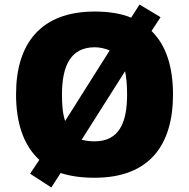

<svg xmlns="http://www.w3.org/2000/svg" viewBox="-20 -827 837 849"><path d="M745 -409C745 -528 716 -626 650 -690L690 -751L597 -807L560 -749C516 -767 462 -776 399 -776C158 -776 51 -632 51 -410C51 -285 83 -185 154 -120L113 -59L207 2L248 -62C291 -48 341 -41 398 -41C643 -41 745 -188 745 -409ZM254 -409C254 -538 294 -618 399 -618C423 -618 446 -612 465 -604L268 -292C257 -324 254 -364 254 -409ZM542 -409C542 -280 504 -202 398 -202C377 -202 357 -205 341 -209L533 -512C539 -484 542 -449 542 -409Z"/></svg>

Font: Noto Sans Tamil UI Black
Style: Regular
Weight: 900
Designer: Jelle Bosma - Monotype Design Team
Foundry: Monotype Imaging Inc.
Version: Version 2.004